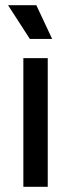

<svg xmlns="http://www.w3.org/2000/svg" viewBox="-20 -720 274 740"><path d="M120 -700H11L95 -570H181ZM164 -496H70V0H164Z"/></svg>

Font: Space Text Medium
Style: Regular
Weight: 500
Designer: Florian Karsten (Space Text), Colophon Foundry (Space Mono)
Foundry: Florian Karsten
Version: Version 1.003;PS 001.003;hotconv 1.0.88;makeotf.lib2.5.64775